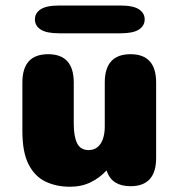

<svg xmlns="http://www.w3.org/2000/svg" viewBox="-20 -682 659 712"><path d="M158.5 -481Q253.5 -481 253.5 -376V-223Q253.5 -176 266 -150.8Q278.5 -125.5 308.5 -125.5Q328.5 -125.5 341.8 -136.5Q355 -147.5 361.8 -167.2Q368.5 -187 368.5 -212V-376Q368.5 -481 464 -481Q559 -481 559 -376V-96Q559 8.5 464 8.5Q396 8.5 376.5 -46L375 -50Q350.5 -23 316.5 -6.2Q282.5 10.5 239.5 10.5Q189 10.5 149 -8.5Q109 -27.5 86 -72.5Q63 -117.5 63 -195V-376Q63 -481 158.5 -481ZM109.5 -610Q109.5 -633.5 130.8 -647.5Q152 -661.5 199.5 -661.5H426.5Q474 -661.5 495.2 -647.5Q516.5 -633.5 516.5 -610Q516.5 -586.5 495.2 -572.5Q474 -558.5 426.5 -558.5H199.5Q152 -558.5 130.8 -572.5Q109.5 -586.5 109.5 -610Z"/></svg>

Font: Sono ExtraLight Monospace ExtraBold
Style: Regular
Weight: 800
Version: Version 2.112